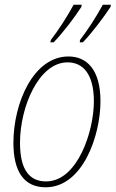

<svg xmlns="http://www.w3.org/2000/svg" viewBox="-20 -786 491 816"><path d="M320 -616 319 -606H332C372 -647 423 -716 450 -757L451 -766H417C389 -714 351 -656 320 -616ZM196 -616 194 -606H208C248 -647 300 -716 326 -757L327 -766H293C265 -714 227 -656 196 -616ZM174 10C331 10 407 -208 407 -356C407 -491 348 -546 271 -546C122 -546 37 -348 37 -179C37 -57 82 10 174 10ZM176 -15C112 -15 65 -55 65 -179C65 -332 145 -521 267 -521C333 -521 379 -471 379 -355C379 -229 310 -15 176 -15Z"/></svg>

Font: Noto Serif Condensed Thin
Style: Italic
Weight: 100
Width: 3
Italic angle: -12°
Designer: Monotype Design Team
Foundry: Monotype Imaging Inc.
Version: Version 2.013